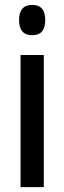

<svg xmlns="http://www.w3.org/2000/svg" viewBox="-20 -765 263 785"><path d="M112 -745Q165 -745 165 -683Q165 -621 112 -621Q58 -621 58 -683Q58 -745 112 -745ZM159 -540V0H64V-540Z"/></svg>

Font: Noto Sans Tamil ExtraCondensed Medium
Style: Regular
Weight: 500
Width: 2
Designer: Jelle Bosma - Monotype Design Team
Foundry: Monotype Imaging Inc.
Version: Version 2.004; ttfautohint (v1.8.4.7-5d5b)